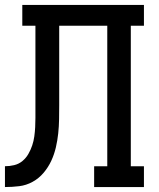

<svg xmlns="http://www.w3.org/2000/svg" viewBox="-20 -755 640 775"><path d="M0 0V-84Q19 -84 37.5 -88.5Q56 -93 70.5 -105Q85 -117 94.5 -133.5Q104 -150 110 -168Q116 -186 118.5 -204.5Q121 -223 122 -241.5Q123 -260 123 -279Q123 -298 123 -317V-651H70V-735H561V-651H508V-84H561V0H360V-84H413V-651H219V-331Q219 -303 218.5 -274Q218 -245 215 -216.5Q212 -188 205.5 -160Q199 -132 187 -106Q175 -80 156 -57.5Q137 -35 111.5 -21Q86 -7 57.5 -3.5Q29 0 0 0Z"/></svg>

Font: Iosevka Etoile Medium
Style: Regular
Weight: 500
Designer: Belleve Invis
Foundry: Belleve Invis
Version: Version 22.1.2; ttfautohint (v1.8.4)